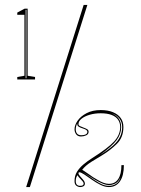

<svg xmlns="http://www.w3.org/2000/svg" viewBox="-20 -743 572 778"><path d="M50 -421V-431L79 -436V-683H50V-692L80 -708H92V-436L122 -431V-421ZM84 -426H87V-703H84ZM305 15Q297 15 289.5 9.5Q282 4 282 -9Q282 -31 292 -47Q302 -63 318 -76.5Q334 -90 353 -102Q418 -143 442.5 -170Q467 -197 467 -228Q467 -246 458 -258.5Q449 -271 431.5 -277.5Q414 -284 388 -284Q364 -284 343.5 -278Q323 -272 310.5 -262Q298 -252 298 -240Q298 -235 304 -232Q310 -229 318.5 -226Q327 -223 333 -219.5Q339 -216 339 -209Q339 -199 329 -194.5Q319 -190 308 -190Q295 -190 288.5 -199Q282 -208 282 -219Q282 -236 294.5 -254Q307 -272 331 -284.5Q355 -297 388 -297Q417 -297 437.5 -288.5Q458 -280 469 -265Q480 -250 480 -228Q480 -186 453.5 -160Q427 -134 394 -114Q375 -103 350.5 -87.5Q326 -72 313 -55L321 -50Q324 -48 329 -44.5Q334 -41 341.5 -36Q349 -31 357 -25Q366 -20 376.5 -13.5Q387 -7 399 -2.5Q411 2 421 2Q446 2 459 -17.5Q472 -37 472 -74H482Q482 -31 466 -8Q450 15 421 15Q405 15 387 6Q369 -3 352 -15Q335 -27 321.5 -36Q308 -45 301 -45Q298 -45 298 -41Q298 -36 304.5 -29Q311 -22 317.5 -14Q324 -6 324 1Q324 8 318.5 11.5Q313 15 305 15ZM287 -219Q287 -208 292.5 -201.5Q298 -195 310 -195Q321 -195 327.5 -198.5Q334 -202 334 -209Q334 -217 317 -222Q304 -226 298.5 -230Q293 -234 293 -240Q293 -241 293 -241.5Q293 -242 293 -243Q287 -231 287 -219ZM314 -47Q328 -37 341 -28.5Q354 -20 365 -12Q383 0 395.5 5Q408 10 421 10Q439 10 451.5 1Q464 -8 468 -24Q466 -20 463.5 -15.5Q461 -11 459 -9Q452 -1 442 3Q432 7 421 7Q411 7 398 2Q385 -3 366 -14Q355 -21 342 -29Q329 -37 314 -47ZM432 -284Q471 -268 471 -228Q471 -200 452.5 -175Q434 -150 385 -115Q419 -136 438.5 -153.5Q458 -171 466.5 -189Q475 -207 475 -228Q475 -248 464 -262.5Q453 -277 432 -284ZM294 -33Q291 -29 289 -23.5Q287 -18 287 -9Q287 10 305 10Q319 10 319 1Q319 -3 315 -8Q311 -13 306 -18Q302 -22 299 -25.5Q296 -29 294 -33ZM86 15 319 -723H334L101 15Z"/></svg>

Font: Kalnia Glaze Thin
Style: Regular
Weight: 100
Designer: Frida Medrano
Foundry: Frida Medrano
Version: Version 1.110